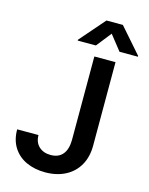

<svg xmlns="http://www.w3.org/2000/svg" viewBox="-135 -1010 858 1104"><g transform="rotate(15 293.5 -457.5)"><path d="M470.7 -707V-210Q470.7 -142.6 442.4 -93Q414.1 -43.5 362.5 -16.8Q311 9.8 243.2 9.8Q180.2 9.8 130.6 -12.9Q81.1 -35.6 52.7 -80.1Q24.4 -124.5 24.4 -187.5H151.4Q151.4 -144.5 178 -119.6Q204.6 -94.7 248 -94.7Q294.4 -94.7 319.3 -124.3Q344.2 -153.8 344.7 -210V-707ZM407.2 -859.4 336.9 -770.5H228.5V-775.4L358.4 -924.8H456.1L586.9 -775.4V-770.5H477.5Z"/></g></svg>

Font: Pretendard GOV SemiBold
Style: Regular
Weight: 600
Designer: Base glyphs from Inter by Rasmus Andersson; Hangeul glyphs from Noto Sans CJK(Source Han Sans) by Jang Soo-young and Kan
Foundry: Kil Hyung-jin
Version: Version 1.309